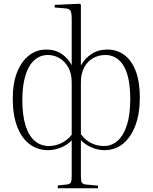

<svg xmlns="http://www.w3.org/2000/svg" viewBox="-20 -786 813 1023"><path d="M288 217V202L336 197Q352 195 357 186.5Q362 178 362 152V-38Q338 -13 304 0.5Q270 14 236 14Q180 14 137.5 -18Q95 -50 71.5 -111.5Q48 -173 48 -261Q48 -343 71 -401Q94 -459 134.5 -490.5Q175 -522 226 -522Q275 -522 309 -498.5Q343 -475 362 -439V-684Q362 -720 354.5 -730.5Q347 -741 321 -742L271 -746L272 -760L404 -766L411 -762V-437Q431 -474 467 -498Q503 -522 552 -522Q603 -522 642 -493.5Q681 -465 703 -408Q725 -351 725 -265Q725 -181 701.5 -118Q678 -55 636 -20.5Q594 14 536 14Q502 14 469 0Q436 -14 411 -39V153Q411 177 416 186Q421 195 436 197L502 203V217ZM241 -8Q273 -8 305 -22.5Q337 -37 362 -68V-347Q362 -395 343.5 -427.5Q325 -460 296.5 -476.5Q268 -493 235 -493Q193 -493 162 -464.5Q131 -436 115 -382.5Q99 -329 99 -253Q99 -171 116.5 -116Q134 -61 166 -34.5Q198 -8 241 -8ZM532 -8Q576 -8 607.5 -36.5Q639 -65 656.5 -120.5Q674 -176 674 -258Q674 -337 658.5 -388.5Q643 -440 613 -466.5Q583 -493 541 -493Q506 -493 476.5 -476.5Q447 -460 429 -427.5Q411 -395 411 -347V-71Q436 -38 467 -23Q498 -8 532 -8Z"/></svg>

Font: Literata 60pt ExtraLight
Style: Regular
Weight: 250
Designer: Latin by Veronika Burian and Jose Scaglione. Greek by Irene Vlachou. Cyrillic by Vera Evstafieva.
Foundry: TypeTogether
Version: Version 3.103;gftools[0.9.29]